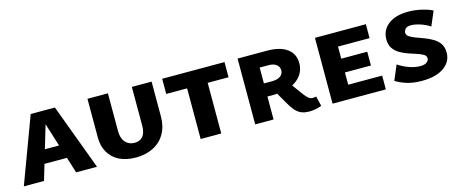

<svg xmlns="http://www.w3.org/2000/svg" viewBox="-35 -902 3195 1333"><g transform="rotate(-15 1562.5 -235.0)"><path d="M17 0 193 -473H367L543 0H393L258 -430H290L162 0ZM121 -114 155 -211H385L430 -114Z M821 8Q753 8 703.5 -16.5Q654 -41 627.5 -87Q601 -133 601 -194V-473H748V-202Q748 -150 773 -121.5Q798 -93 839 -93Q879 -93 899.5 -119Q920 -145 920 -193V-473H1062V-223Q1062 -153 1032.5 -100.5Q1003 -48 948.5 -20Q894 8 821 8Z M1288 0V-473H1436V0ZM1138 -364V-473H1586V-364Z M1680 0V-473H1891Q1986 -473 2036 -435.5Q2086 -398 2086 -331Q2086 -284 2059 -246Q2032 -208 1980.5 -186.5Q1929 -165 1856 -165H1752V-259H1871Q1909 -259 1930.5 -274.5Q1952 -290 1952 -316Q1952 -342 1932 -357.5Q1912 -373 1875 -373H1812V0ZM2068 11Q2032 11 2007.5 0Q1983 -11 1963.5 -34.5Q1944 -58 1923 -96L1872 -185L1979 -221L2036 -142Q2056 -114 2069 -99.5Q2082 -85 2091.5 -79.5Q2101 -74 2113 -74Q2120 -74 2126.5 -75Q2133 -76 2139 -77L2156 -6Q2133 3 2111 7Q2089 11 2068 11Z M2236 0V-473H2375V0ZM2286 0V-99H2619V0ZM2286 -187V-286H2562V-187ZM2286 -373V-473H2602V-373Z M2955 -133Q2955 -152 2937 -162.5Q2919 -173 2891.5 -182Q2864 -191 2833 -201.5Q2802 -212 2774.5 -228Q2747 -244 2729.5 -269.5Q2712 -295 2712 -334Q2712 -400 2763.5 -440.5Q2815 -481 2906 -481Q2959 -481 3007.5 -469Q3056 -457 3081 -443L3037 -340Q3003 -362 2966 -373.5Q2929 -385 2902 -385Q2871 -385 2860.5 -371Q2850 -357 2850 -346Q2850 -328 2867.5 -316Q2885 -304 2913 -294Q2941 -284 2971.5 -272.5Q3002 -261 3030 -244.5Q3058 -228 3075.5 -202.5Q3093 -177 3093 -138Q3093 -73 3036.5 -32.5Q2980 8 2878 8Q2813 8 2766.5 -7.5Q2720 -23 2691 -42L2736 -148Q2771 -124 2813 -109Q2855 -94 2893 -94Q2924 -94 2939.5 -106Q2955 -118 2955 -133Z"/></g></svg>

Font: Ysabeau SC ExtraBold
Style: Regular
Weight: 800
Designer: Christian Thalmann (Catharsis Fonts)
Version: Version 2.001;gftools[0.9.30]; featfreeze: smcp